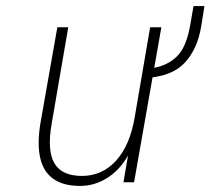

<svg xmlns="http://www.w3.org/2000/svg" viewBox="-20 -601 694 633"><path d="M244 12Q188.5 12 155.5 -11.5Q122.5 -35 112.2 -82Q102 -129 114 -199L169 -511H205L150 -191Q135 -104 159.5 -62.5Q184 -21 250 -21Q317 -21 362.8 -71.5Q408.5 -122 424 -214L475 -511H512L422 0H387L402 -88Q374.5 -40 333 -14Q291.5 12 244 12ZM474 -345 480 -376Q529.5 -383 562 -413.8Q594.5 -444.5 607 -518L618 -581H654L644 -518Q637 -474 621.8 -442.8Q606.5 -411.5 587 -392Q571.5 -376.5 553.2 -367Q535 -357.5 515 -352.2Q495 -347 474 -345Z"/></svg>

Font: Overpass Thin
Style: Italic
Weight: 250
Italic angle: -10°
Designer: Delve Withrington, Dave Bailey, Thomas Jockin
Foundry: Delve Fonts LLC
Version: Version 4.000